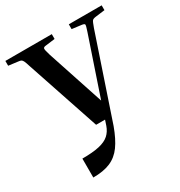

<svg xmlns="http://www.w3.org/2000/svg" viewBox="-177 -625 905 967"><g transform="rotate(-30 275.0 -142.0)"><path d="M303 50Q280 113 252.5 151Q225 189 185 206Q145 223 85 223V113Q146 113 183.5 104.5Q221 96 241.5 77.5Q262 59 272 30L282 0H230L88 -423Q81 -446 76.5 -455.5Q72 -465 66.5 -468Q61 -471 50 -472L-5 -479V-507H265V-479L210 -472Q198 -471 195.5 -464.5Q193 -458 204 -423L313 -93L426 -427Q437 -459 435.5 -464.5Q434 -470 419 -472L364 -479V-507H555V-479L500 -472Q485 -470 480 -464Q475 -458 464 -427Z"/></g></svg>

Font: Inria Serif
Style: Bold
Weight: 700
Designer: Black Foundry Team
Foundry: Black Foundry
Version: Version 1.000; ttfautohint (v1.8.3)